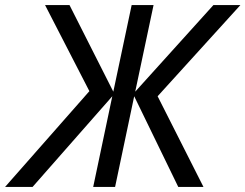

<svg xmlns="http://www.w3.org/2000/svg" viewBox="-70 -734 964 754"><path d="M-50 0 281 -376 107 -714H203L375 -374L447 -714H533L461 -374L768 -714H874L549 -356L729 0H630L457 -356L382 0H296L371 -356L58 0Z"/></svg>

Font: Noto IKEA Latin
Style: Italic
Weight: 400
Italic angle: -12°
Designer: Monotype Design Team
Foundry: Monotype Imaging Inc.
Version: Version 1.0